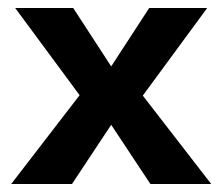

<svg xmlns="http://www.w3.org/2000/svg" viewBox="-20 -460 556 480"><path d="M8 0 179 -222 18 -440H163L258 -294L353 -440H498L337 -221L508 0H356L258 -148L160 0Z"/></svg>

Font: Teachers SemiBold
Style: Regular
Weight: 600
Version: Version 1.001